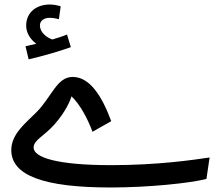

<svg xmlns="http://www.w3.org/2000/svg" viewBox="-20 -810 982 851"><path d="M107 -547C165 -560 244 -583 294 -601L277 -657C258 -649 236 -642 212 -635C188 -643 157 -666 157 -697C157 -718 174 -731 201 -731C216 -731 228 -728 241 -725L249 -782C234 -787 216 -790 200 -790C146 -790 96 -759 96 -696C96 -663 116 -634 141 -616C128 -613 114 -610 93 -605ZM471 21C635 21 823 2 895 -17L909 -112C835 -101 679 -78 472 -78C233 -78 129 -112 129 -156C129 -189 173 -205 220 -257C273 -316 293 -369 297 -383C333 -349 367 -288 390 -226L473 -273C432 -384 378 -469 302 -469C232 -469 210 -382 142 -313C98 -268 30 -218 30 -145C30 -32 174 21 471 21Z"/></svg>

Font: Noto Sans Arabic UI Md
Style: Regular
Weight: 500
Designer: Monotype Design Team, Nadine Chahine and Nizar Qandah
Foundry: Monotype Imaging Inc.
Version: Version 2.010